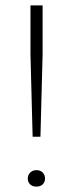

<svg xmlns="http://www.w3.org/2000/svg" viewBox="-20 -688 270 712"><path d="M101 -181 93 -486V-668H138V-486L130 -181ZM115 4Q100 4 91.5 -4.5Q83 -13 83 -26Q83 -39 92 -48Q101 -57 115 -57Q130 -57 138.5 -48Q147 -39 147 -26Q147 -13 138.5 -4.5Q130 4 115 4Z"/></svg>

Font: Gantari ExtraLight
Style: Regular
Weight: 250
Designer: Anugrah Pasau
Foundry: Lafontype
Version: Version 1.000